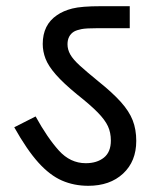

<svg xmlns="http://www.w3.org/2000/svg" viewBox="-20 -642 507 620"><path d="M420 -187Q420 -121 377.5 -81.5Q335 -42 265 -42Q219 -42 180 -59Q141 -76 104 -117Q67 -158 26 -231L95 -266Q133 -197 170 -156Q207 -115 257 -115Q293 -115 315.5 -133Q338 -151 338 -188Q338 -214 328.5 -234.5Q319 -255 295.5 -279Q272 -303 229 -337Q185 -373 160.5 -401Q136 -429 127 -452.5Q118 -476 118 -500Q118 -562 164 -593Q184 -607 213.5 -614.5Q243 -622 306 -622H399V-551H297Q258 -551 243 -548Q228 -545 219 -540Q198 -527 198 -499Q198 -482 207 -466Q216 -450 238 -430Q260 -410 298 -379Q343 -343 370 -313Q397 -283 408.5 -253.5Q420 -224 420 -187Z"/></svg>

Font: Go Noto Current
Style: Regular
Weight: 400
Designer: Monotype Design Team
Foundry: Monotype Imaging Inc.
Version: Version 2.007; ttfautohint (v1.8) -l 8 -r 50 -G 200 -x 14 -D